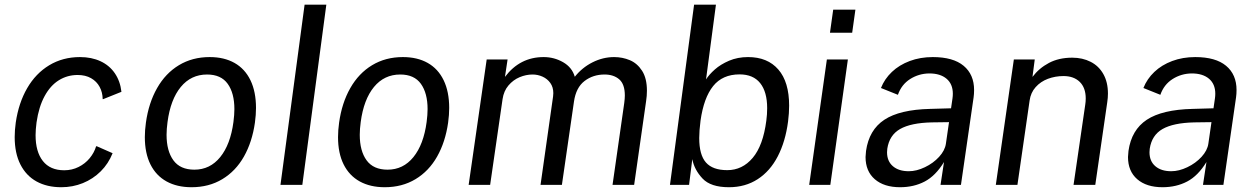

<svg xmlns="http://www.w3.org/2000/svg" viewBox="-20 -774 5250 804"><path d="M315 -535Q363.5 -535 401 -517.5Q438.5 -500 461 -467Q483.5 -434 488.5 -389.5L412.5 -359H410Q409.5 -387.5 397.2 -410.2Q385 -433 361.5 -446.5Q338 -460 305 -460Q262 -460 226.5 -438Q191 -416 166.8 -371.5Q142.5 -327 133 -261.5Q129 -231 129 -208Q129 -138.5 159.5 -99.8Q190 -61 249 -61Q281.5 -61 309 -74.8Q336.5 -88.5 355.5 -111.5Q374.5 -134.5 382.5 -161.5H385.5L451.5 -132.5Q434 -88.5 401.8 -56.5Q369.5 -24.5 327 -7.2Q284.5 10 236.5 10Q177 10 133.2 -14Q89.5 -38 65.5 -85.2Q41.5 -132.5 41.5 -200Q41.5 -229 46 -261Q58 -343 93.8 -404.8Q129.5 -466.5 186.2 -500.8Q243 -535 315 -535Z M586.5 -200Q586.5 -228.5 591 -260.5Q602.5 -343 637.8 -405Q673 -467 729.2 -501Q785.5 -535 858 -535Q918.5 -535 962 -510.5Q1005.5 -486 1028.8 -438Q1052 -390 1052 -322Q1052 -293.5 1047.5 -260.5Q1036 -179.5 1001.5 -118.5Q967 -57.5 911 -23.8Q855 10 782 10Q721.5 10 677.5 -14.2Q633.5 -38.5 610 -85.5Q586.5 -132.5 586.5 -200ZM677.5 -209.5Q677.5 -142 706 -102.8Q734.5 -63.5 794 -63.5Q859.5 -63.5 902.2 -116.2Q945 -169 957.5 -263Q961.5 -293.5 961.5 -317Q961.5 -384 933.5 -423Q905.5 -462 847 -462Q780 -462 737 -409.8Q694 -357.5 681.5 -263Q677.5 -233.5 677.5 -209.5Z M1255.5 -754.5H1346.5L1246 0H1154.5Z M1395.5 -200Q1395.5 -228.5 1400 -260.5Q1411.5 -343 1446.8 -405Q1482 -467 1538.2 -501Q1594.5 -535 1667 -535Q1727.5 -535 1771 -510.5Q1814.5 -486 1837.8 -438Q1861 -390 1861 -322Q1861 -293.5 1856.5 -260.5Q1845 -179.5 1810.5 -118.5Q1776 -57.5 1720 -23.8Q1664 10 1591 10Q1530.5 10 1486.5 -14.2Q1442.5 -38.5 1419 -85.5Q1395.5 -132.5 1395.5 -200ZM1486.5 -209.5Q1486.5 -142 1515 -102.8Q1543.5 -63.5 1603 -63.5Q1668.5 -63.5 1711.2 -116.2Q1754 -169 1766.5 -263Q1770.5 -293.5 1770.5 -317Q1770.5 -384 1742.5 -423Q1714.5 -462 1656 -462Q1589 -462 1546 -409.8Q1503 -357.5 1490.5 -263Q1486.5 -233.5 1486.5 -209.5Z M2018 -525H2105.5L2094.5 -452Q2157 -535 2256.5 -535Q2300.5 -535 2338 -513.5Q2375.5 -492 2387 -452.5Q2417.5 -491 2461.2 -513Q2505 -535 2551.5 -535Q2586.5 -535 2617.5 -522Q2648.5 -509 2668.8 -477.5Q2689 -446 2689 -394Q2689 -372.5 2685.5 -350L2635.5 0H2545L2594 -342.5Q2596.5 -361.5 2596.5 -374Q2596.5 -421.5 2573 -441.8Q2549.5 -462 2511.5 -462Q2463.5 -462 2427.8 -434.8Q2392 -407.5 2383.5 -348.5L2333 0H2243.5L2296 -370Q2297 -380 2297 -384Q2297 -409 2284.5 -426.5Q2272 -444 2252 -453Q2232 -462 2210 -462Q2183 -462 2156 -450.8Q2129 -439.5 2109.2 -416.2Q2089.5 -393 2084.5 -359L2032.5 0H1942.5Z M2879 -107.5 2865.5 0H2785.5L2886.5 -754.5H2978L2936.5 -441.5Q2949.5 -462 2973.5 -483.2Q2997.5 -504.5 3033.2 -519.8Q3069 -535 3112.5 -535Q3194 -535 3239.2 -483Q3284.5 -431 3284.5 -331.5Q3284.5 -300.5 3280 -265Q3269 -181.5 3237 -119.5Q3205 -57.5 3153 -23.8Q3101 10 3032.5 10Q2956 10 2921.8 -26.5Q2887.5 -63 2879 -107.5ZM2908 -196Q2908 -125.5 2936.2 -93.5Q2964.5 -61.5 3025.5 -61.5Q3088.5 -61.5 3132 -113Q3175.5 -164.5 3189 -269Q3192.5 -295 3192.5 -321Q3192.5 -389.5 3163.2 -426Q3134 -462.5 3077 -462.5Q3005.5 -462.5 2966.2 -413.5Q2927 -364.5 2913.5 -269Q2908 -226.5 2908 -196Z M3442.5 -525H3530.5L3457 0H3368.5ZM3469 -733.5H3562L3548.5 -637H3455.5Z M3875 -318 3962.5 -320.5 3968.5 -361.5Q3970 -372 3970 -381.5Q3970 -422 3943.8 -444.2Q3917.5 -466.5 3871.5 -466.5Q3827.5 -466 3791.2 -443Q3755 -420 3740 -377L3669 -405.5Q3684 -443.5 3714.8 -472.8Q3745.5 -502 3789.5 -518.5Q3833.5 -535 3886 -535Q3971.5 -535 4015.2 -498.5Q4059 -462 4059 -397Q4059 -380.5 4057 -366.5L4004 0H3918.5L3933 -95.5Q3897.5 -37.5 3852 -13.8Q3806.5 10 3749 10Q3682 10 3643.2 -23.5Q3604.5 -57 3604.5 -116.5Q3604.5 -124 3606.5 -142Q3619 -230 3683.2 -272.5Q3747.5 -315 3875 -318ZM3694.5 -136.5Q3694.5 -99 3719 -78Q3743.5 -57 3785.5 -57Q3818 -57 3853 -73.8Q3888 -90.5 3912.5 -117.2Q3937 -144 3941 -172.5L3954 -262.5L3881.5 -261.5Q3794.5 -259.5 3749.2 -233.8Q3704 -208 3695.5 -151Q3694.5 -141 3694.5 -136.5Z M4225.5 -525H4313L4303.5 -452Q4331 -488.5 4372.5 -510.5Q4414 -532.5 4470 -532.5Q4513 -532.5 4547 -515.2Q4581 -498 4600.2 -464Q4619.5 -430 4619.5 -382Q4619.5 -364.5 4616.5 -345L4566.5 0H4475.5L4524.5 -336Q4526.5 -348 4526.5 -361.5Q4526.5 -406.5 4501.5 -431Q4476.5 -455.5 4433.5 -455.5Q4399 -455.5 4368.2 -444Q4337.5 -432.5 4316.8 -409.2Q4296 -386 4291.5 -353L4240.5 0H4150Z M4974 -318 5061.5 -320.5 5067.5 -361.5Q5069 -372 5069 -381.5Q5069 -422 5042.8 -444.2Q5016.5 -466.5 4970.5 -466.5Q4926.5 -466 4890.2 -443Q4854 -420 4839 -377L4768 -405.5Q4783 -443.5 4813.8 -472.8Q4844.5 -502 4888.5 -518.5Q4932.5 -535 4985 -535Q5070.5 -535 5114.2 -498.5Q5158 -462 5158 -397Q5158 -380.5 5156 -366.5L5103 0H5017.5L5032 -95.5Q4996.5 -37.5 4951 -13.8Q4905.5 10 4848 10Q4781 10 4742.2 -23.5Q4703.5 -57 4703.5 -116.5Q4703.5 -124 4705.5 -142Q4718 -230 4782.2 -272.5Q4846.5 -315 4974 -318ZM4793.5 -136.5Q4793.5 -99 4818 -78Q4842.5 -57 4884.5 -57Q4917 -57 4952 -73.8Q4987 -90.5 5011.5 -117.2Q5036 -144 5040 -172.5L5053 -262.5L4980.5 -261.5Q4893.5 -259.5 4848.2 -233.8Q4803 -208 4794.5 -151Q4793.5 -141 4793.5 -136.5Z"/></svg>

Font: 1883 Sans
Style: Italic
Weight: 400
Italic angle: -8°
Designer: 1883 Sans project is a fork of Public Sans.
Version: Version 1.009